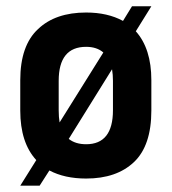

<svg xmlns="http://www.w3.org/2000/svg" viewBox="-20 -566 550 615"><path d="M415 -465.8Q464.8 -410.2 464.8 -309.1V-211.9Q464.8 -99.6 409.2 -46.9Q353.5 5.9 255.9 5.9Q187 5.9 138.2 -20L106.9 28.8H44.9L96.2 -53.2Q44.9 -108.9 44.9 -211.9V-309.1Q44.9 -420.4 102.1 -473.1Q157.7 -525.9 255.9 -525.9Q324.7 -525.9 374 -499L402.8 -545.9H464.8ZM311 -397.9Q290 -416 255.9 -416Q168 -416 168 -307.1V-212.9Q168 -190.9 170.9 -173.8ZM200.2 -121.1Q221.7 -104 255.9 -104Q341.8 -104 341.8 -212.9V-307.1Q341.8 -327.1 338.9 -344.2Z"/></svg>

Font: D-DIN-PRO
Style: Bold
Weight: 700
Designer: Charles Nix
Foundry: Datto Inc.
Version: Version 1.000;hotconv 1.0.109;makeotfexe 2.5.65596